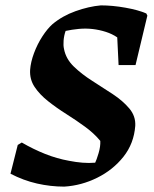

<svg xmlns="http://www.w3.org/2000/svg" viewBox="-20 -682 573 714"><path d="M219 12Q168 12 117.5 0.5Q67 -11 19 -36L46 -143L61 -152Q104 -127 148 -109.5Q192 -92 237 -84Q262 -79 286.5 -77Q311 -75 334 -77Q339 -87 346.5 -112Q354 -137 353 -158Q330 -186 296.5 -210.5Q263 -235 226.5 -258Q190 -281 158.5 -306Q127 -331 108.5 -359Q90 -387 92 -422Q94 -451 106.5 -484.5Q119 -518 137.5 -546.5Q156 -575 175 -592Q212 -623 261 -640.5Q310 -658 355 -662Q398 -662 446 -653.5Q494 -645 524 -632L528 -624L484 -440H421L416 -543Q397 -556 373.5 -563.5Q350 -571 325 -574Q299 -577 273 -574.5Q247 -572 224 -567Q218 -550 216.5 -531.5Q215 -513 218 -500Q225 -463 254.5 -434.5Q284 -406 323.5 -381Q363 -356 400 -331.5Q437 -307 461 -278.5Q485 -250 483 -214Q478 -148 439 -99Q400 -50 341.5 -21Q283 8 219 12Z"/></svg>

Font: Labrada
Style: Bold Italic
Weight: 700
Italic angle: -7°
Designer: Mercedes Jáuregui
Foundry: Omnibus-Type Team
Version: Version 1.000; ttfautohint (v1.8.4.7-5d5b)